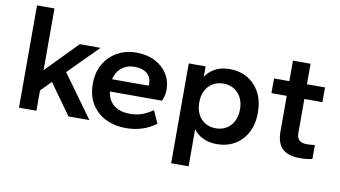

<svg xmlns="http://www.w3.org/2000/svg" viewBox="-82 -860 2185 1235"><g transform="rotate(10 1011.0 -243.0)"><path d="M68 0V-668H182V-265L382 -470H518L327 -278L528 0H391L248 -200L182 -133V0Z M766 10Q694 10 636 -18Q578 -46 543.5 -100.5Q509 -155 509 -235Q509 -310 541.5 -365Q574 -420 628.5 -450Q683 -480 751 -480Q821 -480 873 -453.5Q925 -427 954 -381Q983 -335 983 -276Q983 -259 978 -238Q973 -217 966 -204H626Q631 -165 650.5 -138.5Q670 -112 702 -98.5Q734 -85 777 -85Q822 -85 857.5 -98.5Q893 -112 926 -135L963 -53Q922 -22 873 -6Q824 10 766 10ZM626 -284H864Q865 -287 865.5 -289.5Q866 -292 866 -294Q866 -323 854 -343.5Q842 -364 817 -376Q792 -388 754 -388Q722 -388 695.5 -375.5Q669 -363 651 -339.5Q633 -316 626 -284Z M1094 182V-470H1204V-402Q1226 -437 1266 -458.5Q1306 -480 1362 -480Q1426 -480 1477 -450.5Q1528 -421 1557.5 -366Q1587 -311 1587 -235Q1587 -159 1557.5 -104Q1528 -49 1477 -19.5Q1426 10 1362 10Q1309 10 1270 -9Q1231 -28 1208 -60V182ZM1337 -89Q1376 -89 1406 -107Q1436 -125 1453 -158Q1470 -191 1470 -235Q1470 -280 1453 -312.5Q1436 -345 1406 -363Q1376 -381 1337 -381Q1298 -381 1268 -363Q1238 -345 1221 -312.5Q1204 -280 1204 -235Q1204 -191 1220.5 -158Q1237 -125 1267.5 -107Q1298 -89 1337 -89Z M1905 6Q1825 6 1788 -30Q1751 -66 1751 -142V-374H1651V-470H1751V-604H1866V-470H1984V-374H1866V-152Q1866 -121 1882 -105.5Q1898 -90 1930 -90Q1942 -90 1958.5 -91Q1975 -92 1984 -94V-3Q1970 1 1948.5 3.5Q1927 6 1905 6Z"/></g></svg>

Font: Gantari SemiBold
Style: Regular
Weight: 600
Designer: Anugrah Pasau
Foundry: Lafontype
Version: Version 1.000; ttfautohint (v1.8.3)